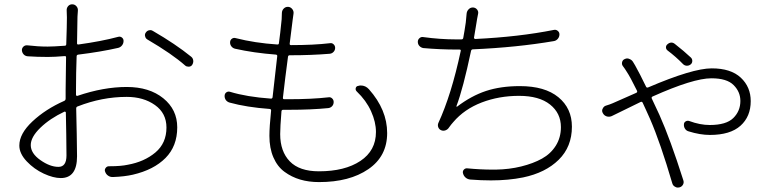

<svg xmlns="http://www.w3.org/2000/svg" viewBox="-20 -808 3558 887"><path d="M250 -37.1Q287.1 -37.1 287.1 -89.8Q287.1 -113.3 286.1 -186.5Q285.2 -259.8 284.2 -288.1Q284.2 -290 282.2 -291.5Q280.3 -293 277.3 -292Q210.9 -260.7 166.5 -217.8Q122.1 -174.8 122.1 -137.7Q122.1 -99.6 166.5 -68.4Q210.9 -37.1 250 -37.1ZM331.1 -396.5V-370.1Q331.1 -367.2 333.5 -365.7Q335.9 -364.3 337.9 -365.2Q458 -406.2 565.4 -406.2Q669.9 -406.2 734.4 -354Q798.8 -301.8 798.8 -219.7Q798.8 -132.8 744.6 -78.1Q690.4 -23.4 593.8 -1Q555.7 7.8 502.9 9.8Q490.2 10.7 480 3.9Q469.7 -2.9 465.8 -14.6Q461.9 -23.4 467.8 -31.7Q473.6 -40 483.4 -40Q485.4 -40 487.3 -40Q539.1 -40 570.3 -46.9Q646.5 -60.5 697.8 -103.5Q749 -146.5 749 -218.8Q749 -285.2 695.8 -322.8Q642.6 -360.4 565.4 -360.4Q451.2 -360.4 338.9 -316.4Q332 -314.5 332 -306.6Q333 -268.6 334.5 -189.9Q335.9 -111.3 335.9 -85.9Q335.9 14.6 260.7 14.6Q226.6 14.6 182.1 -5.9Q137.7 -26.4 103.5 -62.5Q69.3 -98.6 69.3 -135.7Q69.3 -190.4 129.9 -247.1Q190.4 -303.7 276.4 -341.8Q283.2 -344.7 283.2 -352.5V-391.6Q283.2 -439.5 285.2 -543Q285.2 -549.8 278.3 -548.8Q231.4 -544.9 201.2 -544.9Q152.3 -544.9 108.4 -547.9Q96.7 -548.8 89.4 -556.6Q82 -564.5 81.1 -576.2Q81.1 -585.9 88.4 -592.8Q95.7 -599.6 106.4 -598.6Q155.3 -592.8 200.2 -592.8Q224.6 -592.8 279.3 -596.7Q286.1 -596.7 286.1 -604.5Q289.1 -692.4 289.1 -727.5Q289.1 -743.2 288.1 -758.8Q287.1 -770.5 294.4 -779.3Q301.8 -788.1 313.5 -788.1Q325.2 -788.1 333 -779.3Q340.8 -770.5 339.8 -758.8Q338.9 -748 337.9 -730.5Q337.9 -691.4 335.9 -609.4Q335 -601.6 342.8 -602.5Q449.2 -617.2 525.4 -637.7Q535.2 -640.6 543 -634.8Q550.8 -628.9 550.8 -619.1Q550.8 -607.4 543.9 -598.6Q537.1 -589.8 526.4 -586.9Q445.3 -568.4 341.8 -555.7Q334 -554.7 334 -547.9Q331.1 -468.8 331.1 -396.5ZM660.2 -626Q652.3 -630.9 650.4 -640.6Q649.4 -642.6 649.4 -645.5Q649.4 -652.3 653.3 -657.2Q659.2 -666 668 -668Q671.9 -668.9 674.8 -668.9Q680.7 -668.9 686.5 -665Q791 -604.5 863.3 -545.9Q873 -538.1 873 -524.4Q873 -516.6 868.2 -508.8Q863.3 -501 853.5 -500Q851.6 -500 850.6 -500Q841.8 -500 835.9 -504.9Q775.4 -558.6 660.2 -626Z M1627.9 -385.7Q1621.1 -392.6 1623.5 -401.4Q1626 -410.2 1634.8 -411.1Q1640.6 -413.1 1646.5 -413.1Q1668.9 -413.1 1684.6 -395.5Q1768.6 -300.8 1768.6 -193.4Q1768.6 -85.9 1681.6 -26.4Q1594.7 33.2 1454.1 33.2Q1406.2 33.2 1366.7 21.5Q1327.1 9.8 1294.4 -14.2Q1261.7 -38.1 1243.2 -80.6Q1224.6 -123 1224.6 -180.7Q1224.6 -221.7 1232.4 -296.9Q1233.4 -303.7 1225.6 -304.7Q1119.1 -312.5 1041 -334Q1030.3 -336.9 1023.4 -345.7Q1017.6 -354.5 1017.6 -364.3Q1017.6 -376 1026.4 -381.8Q1034.2 -386.7 1043 -383.8Q1120.1 -360.4 1230.5 -352.5Q1238.3 -351.6 1239.3 -359.4Q1245.1 -416 1260.7 -547.9Q1261.7 -554.7 1254.9 -555.7Q1152.3 -563.5 1065.4 -583Q1054.7 -585.9 1048.3 -594.7Q1042 -603.5 1043 -614.3Q1043.9 -624 1051.8 -629.4Q1059.6 -634.8 1069.3 -631.8Q1157.2 -609.4 1260.7 -602.5Q1268.6 -601.6 1268.6 -609.4Q1274.4 -649.4 1281.2 -718.8Q1282.2 -734.4 1282.2 -747.1Q1282.2 -759.8 1291 -768.6Q1298.8 -776.4 1309.6 -776.4Q1310.5 -776.4 1311.5 -776.4Q1323.2 -775.4 1330.6 -765.6Q1337.9 -755.9 1335.9 -744.1Q1334 -730.5 1332 -715.8Q1330.1 -702.1 1325.7 -665.5Q1321.3 -628.9 1318.4 -607.4Q1317.4 -599.6 1324.2 -599.6Q1429.7 -599.6 1503.9 -608.4Q1513.7 -610.4 1521 -603.5Q1528.3 -596.7 1528.3 -586.9Q1528.3 -576.2 1521 -568.4Q1513.7 -560.5 1502.9 -559.6Q1418 -552.7 1323.2 -552.7H1318.4Q1311.5 -552.7 1310.5 -545.9Q1296.9 -444.3 1287.1 -357.4Q1286.1 -349.6 1293 -349.6H1311.5Q1419.9 -349.6 1497.1 -358.4Q1506.8 -360.4 1514.2 -353.5Q1521.5 -346.7 1521.5 -336.9Q1521.5 -325.2 1514.2 -317.4Q1506.8 -309.6 1496.1 -308.6Q1417 -300.8 1316.4 -300.8H1288.1Q1281.2 -300.8 1280.3 -293.9Q1274.4 -220.7 1274.4 -188.5Q1274.4 -108.4 1318.8 -62.5Q1363.3 -16.6 1453.1 -16.6Q1573.2 -16.6 1645 -64.5Q1716.8 -112.3 1716.8 -198.2Q1716.8 -244.1 1694.3 -293.9Q1671.9 -343.8 1627.9 -385.7Z M2539.1 -669.9Q2548.8 -671.9 2556.6 -665.5Q2564.5 -659.2 2564.5 -649.4Q2564.5 -637.7 2557.1 -628.9Q2549.8 -620.1 2539.1 -618.2Q2367.2 -588.9 2165 -580.1Q2158.2 -580.1 2156.2 -573.2Q2119.1 -397.5 2088.9 -318.4Q2087.9 -316.4 2089.4 -315.4Q2090.8 -314.5 2091.8 -315.4Q2157.2 -365.2 2225.1 -387.7Q2293 -410.2 2381.8 -410.2Q2497.1 -410.2 2559.6 -358.9Q2622.1 -307.6 2622.1 -222.7Q2622.1 -129.9 2561 -69.8Q2500 -9.8 2396.5 11.7Q2329.1 25.4 2248 25.4Q2202.1 25.4 2153.3 21.5Q2140.6 20.5 2131.3 12.7Q2122.1 4.9 2119.1 -6.8Q2116.2 -16.6 2122.6 -23.9Q2128.9 -31.2 2138.7 -30.3Q2199.2 -24.4 2255.9 -24.4Q2262.7 -24.4 2270.5 -24.4Q2333 -25.4 2388.2 -39.1Q2443.4 -52.7 2483.9 -75.2Q2524.4 -97.7 2547.9 -135.3Q2571.3 -172.9 2571.3 -220.7Q2571.3 -285.2 2521 -325.2Q2470.7 -365.2 2377.9 -365.2Q2285.2 -365.2 2205.1 -334.5Q2125 -303.7 2074.2 -244.1Q2064.5 -233.4 2054.7 -219.7Q2048.8 -210 2038.6 -206.1Q2028.3 -202.1 2018.6 -206.1Q2008.8 -210 2004.9 -219.7Q2001 -229.5 2004.9 -239.3Q2065.4 -370.1 2108.4 -572.3Q2110.4 -579.1 2102.5 -579.1H2087.9Q2014.6 -579.1 1935.5 -585.9Q1924.8 -587.9 1917.5 -595.7Q1910.2 -603.5 1910.2 -615.2Q1910.2 -625 1918 -631.8Q1925.8 -638.7 1935.5 -636.7Q2013.7 -626 2086.9 -626H2111.3Q2119.1 -626 2120.1 -632.8Q2126 -664.1 2131.8 -704.1Q2134.8 -729.5 2135.7 -745.1Q2136.7 -756.8 2145.5 -765.6Q2153.3 -773.4 2164.1 -773.4Q2165 -773.4 2166 -773.4Q2177.7 -772.5 2184.6 -763.2Q2191.4 -753.9 2188.5 -743.2Q2183.6 -719.7 2180.7 -699.2Q2173.8 -657.2 2169.9 -634.8Q2168.9 -632.8 2170.9 -630.4Q2172.9 -627.9 2175.8 -627.9Q2377.9 -637.7 2539.1 -669.9Z M3171.9 -542Q3178.7 -535.2 3178.2 -525.4Q3177.7 -515.6 3169.9 -509.8Q3162.1 -503.9 3152.3 -504.4Q3142.6 -504.9 3135.7 -511.7Q3102.5 -545.9 3063.5 -575.2Q3056.6 -581.1 3056.6 -589.4Q3056.6 -597.7 3063.5 -603.5Q3072.3 -611.3 3082 -611.3Q3090.8 -611.3 3099.6 -603.5Q3139.6 -572.3 3171.9 -542ZM2857.4 -502.9Q2851.6 -510.7 2854 -521Q2856.4 -531.2 2866.2 -535.2Q2872.1 -538.1 2877.4 -538.1Q2882.8 -538.1 2888.7 -535.2Q2899.4 -531.2 2905.3 -520.5Q2909.2 -513.7 2914.1 -505.9Q2934.6 -469.7 2964.8 -407.2Q2967.8 -401.4 2974.6 -404.3Q3179.7 -492.2 3268.1 -492.2Q3356.4 -492.2 3402.3 -449.2Q3448.2 -406.2 3448.2 -340.8Q3448.2 -269.5 3400.9 -227.1Q3353.5 -184.6 3259.8 -184.6Q3213.9 -184.6 3161.1 -201.2Q3150.4 -204.1 3144.5 -213.4Q3138.7 -222.7 3139.6 -233.4Q3139.6 -242.2 3147.5 -247.1Q3155.3 -252 3164.1 -249Q3213.9 -230.5 3258.8 -230.5Q3335 -230.5 3367.7 -262.7Q3400.4 -294.9 3400.4 -341.8Q3400.4 -383.8 3369.1 -415Q3337.9 -446.3 3266.6 -446.3Q3182.6 -446.3 2995.1 -362.3Q2988.3 -359.4 2991.2 -352.5Q3005.9 -322.3 3026.4 -277.3Q3076.2 -166 3136.7 24.4Q3140.6 35.2 3135.3 44.9Q3129.9 54.7 3119.1 57.6Q3115.2 58.6 3111.3 58.6Q3104.5 58.6 3098.6 54.7Q3088.9 49.8 3085.9 39.1Q3031.2 -147.5 2983.4 -257.8Q2977.5 -271.5 2965.8 -296.9Q2954.1 -322.3 2949.2 -333Q2946.3 -339.8 2939.5 -336.9Q2911.1 -323.2 2865.7 -300.8Q2820.3 -278.3 2805.7 -271.5Q2793.9 -266.6 2782.2 -270.5Q2770.5 -274.4 2764.6 -286.1Q2761.7 -291 2761.7 -296.9Q2761.7 -301.8 2764.6 -306.6Q2769.5 -317.4 2780.3 -320.3Q2796.9 -325.2 2810.5 -331.1Q2811.5 -331.1 2918.9 -378.9Q2925.8 -381.8 2922.9 -388.7Q2890.6 -454.1 2876 -475.6Q2867.2 -490.2 2857.4 -502.9Z"/></svg>

Font: Gen Jyuu Gothic P Light
Style: Regular
Weight: 200
Designer: [Source Han Sans]
Ryoko NISHIZUKA  (kana & ideographs); Paul D. Hunt (Latin, Greek & Cyrillic); Wenlong ZHANG  (bopomofo
Version: Version 1.002.20150607